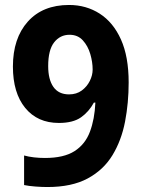

<svg xmlns="http://www.w3.org/2000/svg" viewBox="-20 -743 574 773"><path d="M498 -411Q498 -329 483.5 -253.5Q469 -178 433 -118.5Q397 -59 333 -24.5Q269 10 171 10Q149 10 122.5 8Q96 6 77 2V-117Q95 -112 116.5 -109.5Q138 -107 161 -107Q237 -107 280 -134.5Q323 -162 342 -212.5Q361 -263 364 -330H358Q338 -293 306 -270.5Q274 -248 217 -248Q131 -248 81.5 -308.5Q32 -369 32 -475Q32 -589 92 -656Q152 -723 258 -723Q327 -723 381.5 -688Q436 -653 467 -584Q498 -515 498 -411ZM260 -603Q222 -603 198 -572.5Q174 -542 174 -477Q174 -423 195 -393Q216 -363 258 -363Q288 -363 309 -378.5Q330 -394 341.5 -417Q353 -440 353 -463Q353 -493 343.5 -525.5Q334 -558 313.5 -580.5Q293 -603 260 -603Z"/></svg>

Font: Noto Sans Ethiopic SemiCondensed
Style: Bold
Weight: 700
Width: 4
Designer: Monotype Design Team
Foundry: Monotype Imaging Inc.
Version: Version 2.102; ttfautohint (v1.8.4.7-5d5b)